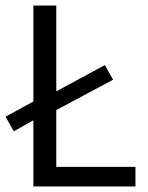

<svg xmlns="http://www.w3.org/2000/svg" viewBox="-26 -676 535 696"><path d="M24 -200 -6 -253 95 -308V-656H178V-345L354 -440L384 -387L178 -277V-71H465V0H95V-240Z"/></svg>

Font: Processing Sans Pro
Style: Regular
Weight: 400
Designer: Paul D. Hunt
Foundry: Adobe Systems Incorporated
Version: Version 2.020;PS 2.000;hotconv 1.0.86;makeotf.lib2.5.63406